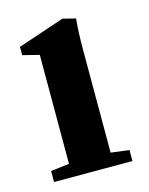

<svg xmlns="http://www.w3.org/2000/svg" viewBox="-78 -506 435 559"><g transform="rotate(-15 139.0 -226.5)"><path d="M16.6 0V-33.2L72.3 -40V-368.2L22.5 -380.9V-405.8L163.1 -453.1L201.7 -443.4Q197.8 -401.9 197.8 -355.5V-40L252.9 -33.2V0Z"/></g></svg>

Font: Elstob 10pt
Style: Bold
Weight: 700
Designer: Peter S. Baker
Version: Version 1.015